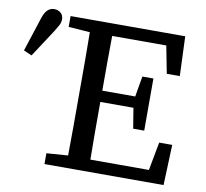

<svg xmlns="http://www.w3.org/2000/svg" viewBox="-90 -772 917 856"><g transform="rotate(10 368.5 -344.0)"><path d="M632 -491 608 -615H363Q362 -552 362 -489Q362 -426 362 -367H511L527 -460H577V-224H527L512 -316H362Q362 -244 362 -180.5Q362 -117 363 -55H628L652 -183H711L704 0H165V-49L262 -56Q263 -119 263 -183Q263 -247 263 -311V-359Q263 -423 263 -486.5Q263 -550 262 -614L165 -621V-670H684L691 -491ZM-13 -483 38 -640Q47 -666 59.5 -677Q72 -688 88 -688Q106 -688 118 -677.5Q130 -667 130 -649Q130 -635 124 -623.5Q118 -612 107 -594L24 -467Z"/></g></svg>

Font: Source Serif 4 SmText
Style: Regular
Weight: 400
Designer: Frank Grießhammer
Foundry: Adobe
Version: Version 4.005;hotconv 1.1.0;makeotfexe 2.6.0